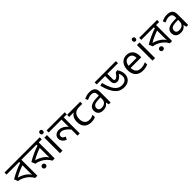

<svg xmlns="http://www.w3.org/2000/svg" viewBox="545 -2702 4676 4676"><g transform="rotate(-45 2883.0 -363.5)"><path d="M606 -622V-551H501V0H424Q394 -60 341.5 -110.5Q289 -161 221 -196Q153 -231 76 -243L37 -339Q133 -397 235.5 -444Q338 -491 447 -524L424 -482V-551H-10V-622ZM424 -474 445 -446Q369 -421 285 -384.5Q201 -348 130 -304Q184 -292 245 -263Q306 -234 358 -190Q410 -146 438 -88H429Q427 -111 425.5 -134Q424 -157 424 -189Z M1202 -622V-551H1097V0H1020Q990 -60 937.5 -110.5Q885 -161 817 -196Q749 -231 672 -243L633 -339Q729 -397 831.5 -444Q934 -491 1043 -524L1020 -482V-551H586V-622ZM1020 -474 1041 -446Q965 -421 881 -384.5Q797 -348 726 -304Q780 -292 841 -263Q902 -234 954 -190Q1006 -146 1034 -88H1025Q1023 -111 1021.5 -134Q1020 -157 1020 -189ZM781 6Q756 6 738.5 -10Q721 -26 721 -52Q721 -78 738.5 -95Q756 -112 781 -112Q806 -112 823.5 -95Q841 -78 841 -52Q841 -26 823.5 -10Q806 6 781 6Z M1365 -536V0H1277V-536ZM1322 -737Q1342 -737 1357.5 -723.5Q1373 -710 1373 -681Q1373 -653 1357.5 -639Q1342 -625 1322 -625Q1300 -625 1285 -639Q1270 -653 1270 -681Q1270 -710 1285 -723.5Q1300 -737 1322 -737Z M2064 -622V-551H1959V0H1882V-243L1898 -187Q1865 -233 1826 -270Q1787 -307 1746 -329Q1705 -351 1666 -351Q1629 -351 1603.5 -331.5Q1578 -312 1578 -274Q1578 -244 1599 -222.5Q1620 -201 1664 -184L1626 -113Q1565 -138 1530.5 -180.5Q1496 -223 1496 -277Q1496 -326 1519.5 -358.5Q1543 -391 1579.5 -407Q1616 -423 1654 -423Q1706 -423 1749 -405Q1792 -387 1829.5 -356Q1867 -325 1901 -284L1887 -280Q1884 -303 1883 -325.5Q1882 -348 1882 -371V-551H1440V-622Z M2355 10Q2237 10 2172 -57Q2107 -124 2107 -245Q2107 -325 2136 -380.5Q2165 -436 2219 -465H2060V-537H2512V-465H2399Q2305 -465 2251.5 -411.5Q2198 -358 2198 -252Q2198 -165 2241 -114.5Q2284 -64 2364 -64Q2401 -64 2435 -73.5Q2469 -83 2501 -99V-21Q2472 -5 2437 2.5Q2402 10 2355 10Z M2832 -545Q2930 -545 2977 -502Q3024 -459 3024 -365V0H2960L2943 -76H2939Q2916 -47 2891.5 -27.5Q2867 -8 2835.5 1Q2804 10 2759 10Q2711 10 2672.5 -7Q2634 -24 2612 -59.5Q2590 -95 2590 -149Q2590 -229 2653 -272.5Q2716 -316 2847 -320L2938 -323V-355Q2938 -422 2909 -448Q2880 -474 2827 -474Q2785 -474 2747 -461.5Q2709 -449 2676 -433L2649 -499Q2684 -518 2732 -531.5Q2780 -545 2832 -545ZM2858 -259Q2758 -255 2719.5 -227Q2681 -199 2681 -148Q2681 -103 2708.5 -82Q2736 -61 2779 -61Q2847 -61 2892 -98.5Q2937 -136 2937 -214V-262Z M3827 -622V-551H3461V-372Q3461 -343 3470 -329.5Q3479 -316 3498 -316Q3517 -316 3537.5 -328Q3558 -340 3582 -366Q3606 -392 3634 -433L3694 -442Q3726 -395 3743.5 -345Q3761 -295 3761 -245Q3761 -182 3733.5 -132Q3706 -82 3652.5 -53Q3599 -24 3522 -24Q3456 -24 3399 -47Q3342 -70 3294 -121.5Q3246 -173 3206 -257.5Q3166 -342 3134 -465L3210 -485Q3246 -346 3289.5 -261.5Q3333 -177 3389 -138.5Q3445 -100 3518 -100Q3598 -100 3641.5 -140Q3685 -180 3685 -243Q3685 -288 3672.5 -320Q3660 -352 3640 -373L3686 -392Q3656 -341 3624.5 -308Q3593 -275 3561.5 -258.5Q3530 -242 3499 -242Q3476 -242 3456 -248.5Q3436 -255 3422 -268Q3406 -282 3395 -307.5Q3384 -333 3384 -393V-551H3095V-622Z M4109 -546Q4178 -546 4227.5 -516Q4277 -486 4303.5 -431.5Q4330 -377 4330 -304V-251H3963Q3965 -160 4009.5 -112.5Q4054 -65 4134 -65Q4185 -65 4224.5 -74.5Q4264 -84 4306 -102V-25Q4265 -7 4225 1.5Q4185 10 4130 10Q4054 10 3995.5 -21Q3937 -52 3904.5 -113.5Q3872 -175 3872 -264Q3872 -352 3901.5 -415Q3931 -478 3984.5 -512Q4038 -546 4109 -546ZM4108 -474Q4045 -474 4008.5 -433.5Q3972 -393 3965 -321H4238Q4238 -367 4224 -401Q4210 -435 4181.5 -454.5Q4153 -474 4108 -474Z M4554 -536V0H4466V-536ZM4511 -737Q4531 -737 4546.5 -723.5Q4562 -710 4562 -681Q4562 -653 4546.5 -639Q4531 -625 4511 -625Q4489 -625 4474 -639Q4459 -653 4459 -681Q4459 -710 4474 -723.5Q4489 -737 4511 -737Z M5245 -622V-551H5140V0H5063Q5033 -60 4980.5 -110.5Q4928 -161 4860 -196Q4792 -231 4715 -243L4676 -339Q4772 -397 4874.5 -444Q4977 -491 5086 -524L5063 -482V-551H4629V-622ZM5063 -474 5084 -446Q5008 -421 4924 -384.5Q4840 -348 4769 -304Q4823 -292 4884 -263Q4945 -234 4997 -190Q5049 -146 5077 -88H5068Q5066 -111 5064.5 -134Q5063 -157 5063 -189ZM4824 6Q4799 6 4781.5 -10Q4764 -26 4764 -52Q4764 -78 4781.5 -95Q4799 -112 4824 -112Q4849 -112 4866.5 -95Q4884 -78 4884 -52Q4884 -26 4866.5 -10Q4849 6 4824 6Z M5503 -545Q5601 -545 5648 -502Q5695 -459 5695 -365V0H5631L5614 -76H5610Q5587 -47 5562.5 -27.5Q5538 -8 5506.5 1Q5475 10 5430 10Q5382 10 5343.5 -7Q5305 -24 5283 -59.5Q5261 -95 5261 -149Q5261 -229 5324 -272.5Q5387 -316 5518 -320L5609 -323V-355Q5609 -422 5580 -448Q5551 -474 5498 -474Q5456 -474 5418 -461.5Q5380 -449 5347 -433L5320 -499Q5355 -518 5403 -531.5Q5451 -545 5503 -545ZM5529 -259Q5429 -255 5390.5 -227Q5352 -199 5352 -148Q5352 -103 5379.5 -82Q5407 -61 5450 -61Q5518 -61 5563 -98.5Q5608 -136 5608 -214V-262Z"/></g></svg>

Font: bangla115
Style: Regular
Weight: 400
Designer: Jelle Bosma - Monotype Design Team
Foundry: Monotype Imaging Inc.
Version: Version 2.003